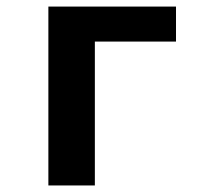

<svg xmlns="http://www.w3.org/2000/svg" viewBox="-20 -567 642 587"><path d="M127.9 0H270V-439.9H518.1V-546.9H127.9Z"/></svg>

Font: Hack
Style: Bold
Weight: 700
Monospace: yes
Designer: Christopher Simpkins
Foundry: Christopher Simpkins
Version: Version 2.010